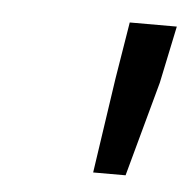

<svg xmlns="http://www.w3.org/2000/svg" viewBox="-32 -703 306 308"><g transform="rotate(5 121.0 -548.5)"><path d="M128.1 -426.5 150.6 -579.3 165.6 -671.3H241.4L222.1 -579.3L180.3 -426.5Z"/></g></svg>

Font: Source Sans 3 VF
Style: Italic
Weight: 200
Italic angle: -11°
Designer: Paul D. Hunt
Foundry: Adobe Systems Incorporated
Version: Version 3.042;hotconv 1.0.118;makeotfexe 2.5.65603